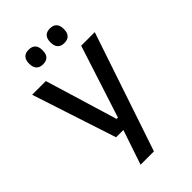

<svg xmlns="http://www.w3.org/2000/svg" viewBox="-252 -751 1006 1006"><g transform="rotate(-45 250.5 -248.5)"><path d="M296.5 -86.5 244.5 -64 382 -489H482.5L260 172H161L238.5 -57.5L282.5 -20.5H172L18.5 -489H120L242 -86.5ZM172 -561Q147.5 -561 135 -574.8Q122.5 -588.5 122.5 -613.5V-617Q122.5 -642 135 -655.5Q147.5 -669 172 -669Q197.5 -669 209.8 -655.5Q222 -642 222 -617V-613.5Q222 -588.5 209.8 -574.8Q197.5 -561 172 -561ZM330 -561Q305 -561 292.8 -574.8Q280.5 -588.5 280.5 -613.5V-617Q280.5 -642 292.8 -655.5Q305 -669 330 -669Q355 -669 367.2 -655.5Q379.5 -642 379.5 -617V-613.5Q379.5 -588.5 367.2 -574.8Q355 -561 330 -561Z"/></g></svg>

Font: Anek Latin Medium Medium
Style: Regular
Weight: 500
Version: Version 1.003